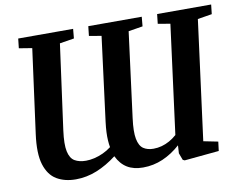

<svg xmlns="http://www.w3.org/2000/svg" viewBox="-81 -853 1230 978"><g transform="rotate(-10 534.0 -364.0)"><path d="M236 14.5Q178.5 14.5 137.2 -10Q96 -34.5 78.2 -92Q60.5 -149.5 74 -248.5L132.5 -682.5L65 -693.5L70.5 -743H354.5L350 -694L275.5 -682L215.5 -242Q206 -171.5 214 -134.2Q222 -97 245.2 -83.5Q268.5 -70 303 -70Q323 -70 346 -75.2Q369 -80.5 392 -91Q415 -101.5 435 -117Q432 -132.5 430.8 -152Q429.5 -171.5 430.5 -195Q431.5 -218.5 435 -246L491 -682.5L427.5 -693.5L433 -743H709.5L705 -694L631 -682L574 -241.5Q565 -173 572.2 -135.8Q579.5 -98.5 600.2 -84.5Q621 -70.5 652 -70.5Q674 -70.5 695 -76.2Q716 -82 735.8 -93Q755.5 -104 773.5 -120L847 -682.5L783.5 -693.5L789 -743H1068.5L1063 -694L989 -682L908 -64L983 -49L977 -1.5L798 15.5L788.5 11L775 -25L777.5 -66Q734.5 -27.5 686 -6.5Q637.5 14.5 583.5 14.5Q534.5 14.5 501.5 -5.8Q468.5 -26 448.5 -67.5Q398 -28.5 344.8 -7Q291.5 14.5 236 14.5Z"/></g></svg>

Font: Merriweather Light 18pt
Style: Bold Italic
Weight: 700
Italic angle: -7.8°
Version: Version 2.101